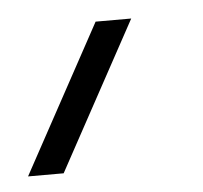

<svg xmlns="http://www.w3.org/2000/svg" viewBox="-112 -121 291 275"><g transform="rotate(-5 33.0 16.0)"><path d="M85.4 -90.3 -30.3 122.1H-81.5L34.2 -90.3Z"/></g></svg>

Font: Sansation Light
Style: Light Italic
Weight: 300
Designer: Bernd Montag
Version: Version 1.301